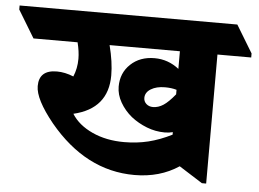

<svg xmlns="http://www.w3.org/2000/svg" viewBox="-122 -688 1025 759"><g transform="rotate(5 391.0 -308.5)"><path d="M436 1Q243 1 98 -174Q25 -264 25 -316Q25 -380 96 -380Q128 -380 162 -366Q176 -399 176 -437Q176 -466 167 -502H-8L-74 -611V-627H790L856 -518V-502H722V10H705L612 -49Q537 1 436 1ZM541 -177Q504 -177 469.5 -190.5Q435 -204 407 -226Q379 -249 361.5 -279.5Q344 -310 344 -342Q344 -396 381 -431Q418 -466 476 -466Q530 -466 573 -432V-502H294Q311 -436 311 -383Q311 -251 175 -219Q202 -176 257.5 -150.5Q313 -125 384 -125Q435 -125 480 -136Q525 -147 573 -171V-181Q558 -177 541 -177ZM449 -306Q449 -292 459.5 -282.5Q470 -273 486 -273Q507 -273 527 -286Q547 -299 573 -331V-349Q553 -355 527 -355Q493 -355 471 -341.5Q449 -328 449 -306Z"/></g></svg>

Font: Noto Serif Devanagari Black
Style: Regular
Weight: 900
Designer: Universal Thirst, Indian Type Foundry and the Monotype Design Team
Foundry: Monotype Imaging Inc.
Version: Version 2.004; ttfautohint (v1.8.4.7-5d5b)